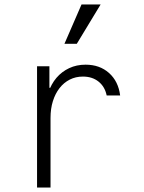

<svg xmlns="http://www.w3.org/2000/svg" viewBox="-20 -835 640 855"><path d="M205 0V-310Q205 -351 215.5 -384.5Q226 -418 245 -442.5Q264 -467 290.5 -480.5Q317 -494 349 -494Q391 -494 419 -471.5Q447 -449 455 -410H515Q507 -473 465.5 -510Q424 -547 361 -547Q321 -547 288 -531.5Q255 -516 231.5 -488.5Q208 -461 195 -422Q182 -383 182 -336L208 -444H200V-540H145V0ZM428 -815H343L267 -640H322Z"/></svg>

Font: CommitMonoV143 ExtLt
Style: Regular
Weight: 200
Monospace: yes
Designer: Eigil Nikolajsen
Foundry: Eigil Nikolajsen
Version: Version 1.143